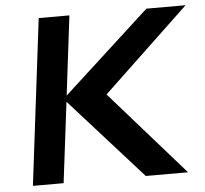

<svg xmlns="http://www.w3.org/2000/svg" viewBox="-51 -757 866 810"><g transform="rotate(-5 382.0 -351.5)"><path d="M713 0 399 -357 764 -703H598L231 -367L272 -703H142L56 0H186L228 -341L534 0Z"/></g></svg>

Font: Bluebird
Style: ExtObl
Weight: 400
Designer: Jasper
Foundry: Cannot Into Space Fonts
Version: Version 0.98